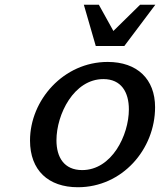

<svg xmlns="http://www.w3.org/2000/svg" viewBox="-20 -773 672 806"><path d="M632 -753H568L456 -643L395 -753H332L382 -580H502ZM106 -183C106 -58 183 13 307 13C493 13 631 -146 631 -323C631 -441 556 -513 432 -513C247 -513 106 -353 106 -183ZM217 -184C217 -293 290 -441 414 -441C489 -441 521 -386 521 -314C521 -205 449 -59 325 -59C249 -59 217 -113 217 -184Z"/></svg>

Font: Perun Medium Italic
Style: Regular
Weight: 500
Italic angle: -12°
Foundry: Copyright (c) Stefan Peev, Context Ltd, 2016
Version: Version 1.026